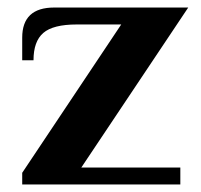

<svg xmlns="http://www.w3.org/2000/svg" viewBox="-20 -490 533 510"><path d="M39 -31 302 -425H184Q121 -425 95 -402.5Q69 -380 69 -330H39V-390Q39 -470 124 -470H480L196 -45H459V0H39Z"/></svg>

Font: Philosopher
Style: Bold
Weight: 700
Designer: Jovanny Lemonad
Foundry: Jovanny Lemonad
Version: Version 2.000